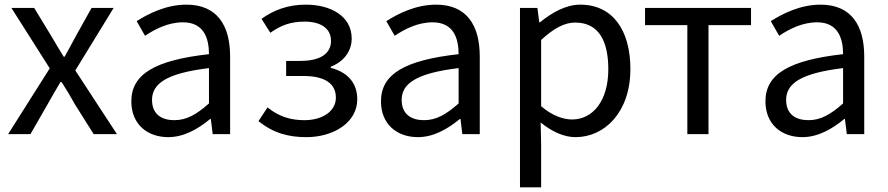

<svg xmlns="http://www.w3.org/2000/svg" viewBox="-20 -577 3819 826"><path d="M15 0H111L184 -127C203 -160 221 -193 240 -224H245C265 -193 285 -160 303 -127L383 0H483L304 -274L469 -543H374L307 -423C291 -393 275 -363 258 -333H254C236 -363 217 -393 200 -423L127 -543H29L194 -283Z M704 13C771 13 832 -22 884 -65H887L895 0H970V-334C970 -468 914 -557 782 -557C695 -557 618 -518 568 -486L604 -423C647 -452 704 -481 767 -481C856 -481 879 -414 879 -344C648 -318 545 -259 545 -141C545 -43 613 13 704 13ZM730 -60C676 -60 634 -85 634 -147C634 -217 696 -262 879 -284V-132C826 -85 783 -60 730 -60Z M1298 13C1414 13 1517 -49 1517 -150C1517 -227 1467 -269 1403 -285V-290C1460 -312 1493 -358 1493 -411C1493 -509 1401 -557 1296 -557C1217 -557 1157 -533 1105 -496L1143 -436C1187 -467 1228 -484 1291 -484C1357 -484 1404 -457 1404 -401C1404 -348 1360 -315 1273 -315H1211V-250H1286C1375 -250 1425 -219 1425 -157C1425 -97 1365 -60 1290 -60C1235 -60 1182 -73 1131 -115L1092 -56C1156 -4 1222 13 1298 13Z M1778 13C1845 13 1906 -22 1958 -65H1961L1969 0H2044V-334C2044 -468 1988 -557 1856 -557C1769 -557 1692 -518 1642 -486L1678 -423C1721 -452 1778 -481 1841 -481C1930 -481 1953 -414 1953 -344C1722 -318 1619 -259 1619 -141C1619 -43 1687 13 1778 13ZM1804 -60C1750 -60 1708 -85 1708 -147C1708 -217 1770 -262 1953 -284V-132C1900 -85 1857 -60 1804 -60Z M2217 229H2308V45L2306 -50C2355 -10 2407 13 2456 13C2581 13 2692 -94 2692 -280C2692 -447 2616 -557 2476 -557C2413 -557 2352 -521 2303 -481H2300L2292 -543H2217ZM2441 -63C2405 -63 2357 -78 2308 -120V-405C2361 -454 2408 -480 2454 -480C2557 -480 2597 -399 2597 -279C2597 -144 2531 -63 2441 -63Z M2937 0H3028V-469H3211V-543H2755V-469H2937Z M3432 13C3499 13 3560 -22 3612 -65H3615L3623 0H3698V-334C3698 -468 3642 -557 3510 -557C3423 -557 3346 -518 3296 -486L3332 -423C3375 -452 3432 -481 3495 -481C3584 -481 3607 -414 3607 -344C3376 -318 3273 -259 3273 -141C3273 -43 3341 13 3432 13ZM3458 -60C3404 -60 3362 -85 3362 -147C3362 -217 3424 -262 3607 -284V-132C3554 -85 3511 -60 3458 -60Z"/></svg>

Font: Noto Sans CJK JP Regular
Style: Regular
Weight: 400
Designer: Ryoko NISHIZUKA (kana & ideographs); Paul D. Hunt (Latin, Greek & Cyrillic); Wenlong ZHANG (bopomofo); Sandoll Communica
Foundry: Adobe Systems Incorporated
Version: Version 1.001;PS 1.001;hotconv 1.0.78;makeotf.lib2.5.61930